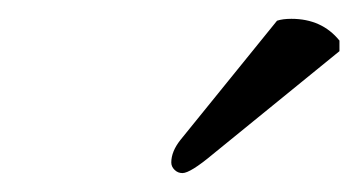

<svg xmlns="http://www.w3.org/2000/svg" viewBox="-20 -683 379 203"><path d="M272.9 -661.1Q278.8 -663.1 288.1 -663.1Q320.3 -663.1 338.9 -640.1V-628.9L205.1 -520Q181.2 -500 172.9 -500Q168 -500 164.6 -503.4Q161.1 -506.8 161.1 -511.2Q161.1 -522.9 170.9 -535.2Z"/></svg>

Font: Common Serif
Style: Italic
Weight: 400
Italic angle: -12°
Designer: Philipp H. Poll, Khaled Hosny
Foundry: Stefan Peev, Context Ltd.
Version: Version 1.026